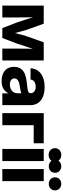

<svg xmlns="http://www.w3.org/2000/svg" viewBox="784 -1558 783 2391"><g transform="rotate(90 1175.5 -362.5)"><path d="M49.8 -515.6H275.1L352.6 -300Q366 -257.1 385.1 -183.4Q391.1 -161 395.7 -141.8Q400.2 -122.7 405.4 -106.3H377.9Q382.5 -121.5 387.8 -142.7Q393.2 -163.9 398.6 -184.9Q417.9 -262.5 430.2 -300L507.3 -515.6H732.6V0H585.2V-184Q585.2 -243.2 586.7 -349.8Q587.3 -380 588.3 -449.4H608.9L575.3 -342.4Q543.6 -241.7 523.5 -184.4L453.3 0H330L258.8 -184.4Q243 -229.6 225.3 -285.8Q207.7 -342.1 191.9 -393.6Q179.1 -428.4 172 -449.4H194.1Q195.1 -380 195.7 -349.8Q197.3 -243.2 197.3 -184V0H49.8Z M812.5 -144.9Q812.5 -200.1 838.9 -233.9Q865.2 -267.8 908.8 -283.7Q952.4 -299.6 1013.5 -305.3Q1037.6 -307.6 1054.7 -309.5Q1088.6 -313.5 1106.2 -317.9Q1123.7 -322.4 1132.1 -330.2Q1140.4 -338 1140.4 -351.8V-354.9Q1140.4 -372.9 1130.6 -386.6Q1120.7 -400.3 1102.4 -408.1Q1084.2 -415.8 1059.6 -415.8Q1034.1 -415.8 1014.6 -407.8Q995.1 -399.8 983.7 -385.2Q972.4 -370.6 970.7 -351.4H829.7Q833.1 -405.3 861.7 -444.7Q890.2 -484.1 941.7 -505.3Q993.1 -526.6 1064.3 -526.6Q1135.5 -526.6 1186 -505.3Q1236.5 -484.1 1262.9 -444.3Q1289.3 -404.5 1289.3 -349V0H1142.2V-72.7H1140.2Q1118.3 -32.1 1082.3 -11.7Q1046.3 8.7 989.8 8.7Q937.3 8.7 897.4 -8.5Q857.4 -25.8 835 -60.4Q812.5 -94.9 812.5 -144.9ZM1141.6 -187.7V-238.1Q1129.5 -231.7 1104.8 -226.5Q1080.2 -221.3 1041.2 -215.2Q1015.9 -211.2 997 -203.2Q978.1 -195.1 967.1 -182Q956.1 -168.8 956.1 -150Q956.1 -132.8 965.5 -120.2Q974.9 -107.5 992.2 -100.7Q1009.6 -93.9 1032.6 -93.9Q1064.8 -93.9 1089.7 -106Q1114.6 -118 1128.1 -139.2Q1141.6 -160.4 1141.6 -187.7Z M1763.9 -390.6H1539.1V0H1388.7V-515.6H1763.9Z M1835 -515.6H1985.4V0H1835ZM1824.8 -655.4Q1824.8 -677.7 1835.7 -695.8Q1846.7 -713.8 1866.2 -724Q1885.6 -734.2 1909.9 -734.2Q1934.1 -734.2 1953.6 -724Q1973 -713.8 1984 -695.8Q1994.9 -677.7 1994.9 -655.4Q1994.9 -633.1 1984 -614.9Q1973 -596.8 1953.6 -586.6Q1934.1 -576.4 1909.9 -576.4Q1885.6 -576.4 1866.2 -586.6Q1846.7 -596.8 1835.7 -614.9Q1824.8 -633.1 1824.8 -655.4Z M2085 -515.6H2235.4V0H2085ZM2188 -656.2Q2188 -678.3 2198.5 -696.2Q2209 -714.1 2227.7 -724.1Q2246.5 -734.2 2269.5 -734.2Q2292.6 -734.2 2311.2 -724.1Q2329.8 -714.1 2340.4 -696.2Q2351.1 -678.3 2351.1 -656.2Q2351.1 -634 2340.4 -616.1Q2329.8 -598.2 2311.2 -588.2Q2292.6 -578.1 2269.5 -578.1Q2246.5 -578.1 2227.7 -588.2Q2209 -598.2 2198.5 -616.1Q2188 -634 2188 -656.2ZM1969.2 -656.2Q1969.2 -678.3 1979.7 -696.2Q1990.2 -714.1 2008.8 -724.1Q2027.4 -734.2 2050.5 -734.2Q2073.5 -734.2 2092.3 -724.1Q2111 -714.1 2121.7 -696.2Q2132.3 -678.3 2132.3 -656.2Q2132.3 -634 2121.7 -616.1Q2111 -598.2 2092.3 -588.2Q2073.5 -578.1 2050.5 -578.1Q2027.4 -578.1 2008.8 -588.2Q1990.2 -598.2 1979.7 -616.1Q1969.2 -634 1969.2 -656.2Z"/></g></svg>

Font: Intratopia Thin
Style: Regular
Weight: 100
Designer: Rasmus Andersson
Foundry: rsms
Version: Version 3.000;Glyphs 3.2.3 (3260)